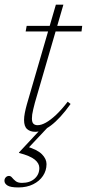

<svg xmlns="http://www.w3.org/2000/svg" viewBox="-38 -568 381 842"><path d="M74.5 -430 79 -454.5H322.5L319.5 -430ZM115 -117.5Q111 -102 107.8 -88.8Q104.5 -75.5 103.2 -65.8Q102 -56 102 -48.5Q102 -32 108.5 -25.5Q115 -19 127 -19Q143 -19 163.2 -30.2Q183.5 -41.5 207.8 -64.2Q232 -87 259 -122L271.5 -112Q248 -79 226.5 -55.8Q205 -32.5 185.8 -18Q166.5 -3.5 149.2 3.2Q132 10 116.5 10Q94.5 10 81 -1.8Q67.5 -13.5 67.5 -42Q67.5 -55.5 70.8 -72.5Q74 -89.5 80 -111L207 -547.5H240ZM42.5 254Q8 254 -5.2 245.5Q-18.5 237 -18.5 225Q-18.5 216 -12.8 209.8Q-7 203.5 1.5 203.5Q9 203.5 15.2 211.2Q21.5 219 31 226.5Q40.5 234 58.5 234Q93 234 113.8 215.5Q134.5 197 134.5 168.5Q134.5 148.5 114.5 132Q94.5 115.5 45 102.5L45.5 100.5L155.5 -17.5H179L83 84.5L78 74Q126.5 88.5 146.2 108.8Q166 129 166 151.5Q166 180 150.5 203.2Q135 226.5 107.2 240.2Q79.5 254 42.5 254Z"/></svg>

Font: Newsreader ExtraLight
Style: Italic
Weight: 250
Italic angle: -17°
Designer: Hugues Gentile
Foundry: Production Type
Version: Version 1.003